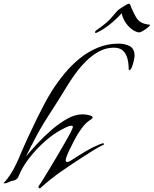

<svg xmlns="http://www.w3.org/2000/svg" viewBox="-40 -985 835 1043"><path d="M176 38Q169 38 169 29Q169 27 170.5 25Q172 23 173 21Q179 14 194 -10.5Q209 -35 230 -69.5Q251 -104 273 -141.5Q295 -179 314 -212Q333 -245 344.5 -268Q356 -291 356 -295Q356 -302 348 -302Q336 -302 317 -292.5Q298 -283 287 -277Q244 -253 200.5 -214Q157 -175 121 -129Q85 -83 65 -37Q61 -28 58 -21Q55 -14 46 -9Q39 -5 30 -3.5Q21 -2 13 2Q6 5 -1 8Q-8 11 -16 11Q-20 11 -20 10Q-20 9 -19.5 9Q-19 9 -19 8Q-14 2 -9 -3Q-4 -8 0 -14Q20 -40 35 -68.5Q50 -97 63 -127Q86 -183 111.5 -237.5Q137 -292 163 -346Q182 -384 201.5 -421Q221 -458 243 -493Q273 -540 310.5 -585.5Q348 -631 393 -667.5Q438 -704 491 -726Q544 -748 604 -748Q638 -748 664.5 -734.5Q691 -721 691 -681Q691 -675 687 -656Q683 -637 676.5 -620.5Q670 -604 662 -604Q659 -604 659 -612Q659 -640 652.5 -666Q646 -692 629 -709Q612 -726 578 -726Q536 -726 498 -705.5Q460 -685 427.5 -652.5Q395 -620 368.5 -583.5Q342 -547 323 -515Q275 -436 224.5 -358.5Q174 -281 133 -198L138 -208Q134 -198 129 -192L126 -186Q126 -184 125 -183Q124 -182 125 -183L126 -186Q127 -187 127 -188L125 -183L101 -135Q125 -164 160.5 -202.5Q196 -241 238.5 -278Q281 -315 324.5 -339.5Q368 -364 408 -364Q413 -364 426.5 -362.5Q440 -361 451.5 -357Q463 -353 463 -347Q463 -342 455.5 -337Q448 -332 445 -330Q424 -316 402.5 -286.5Q381 -257 364 -224Q347 -191 336 -168Q332 -158 324.5 -141.5Q317 -125 317 -114Q317 -105 325 -105Q332 -105 341 -110.5Q350 -116 355 -119Q390 -142 426 -163.5Q462 -185 501 -201Q503 -201 510.5 -204Q518 -207 519 -207Q525 -207 525 -200Q496 -187 468 -169Q440 -151 413 -134Q353 -96 293 -54Q233 -12 180 36Q178 38 176 38ZM481 -806Q476 -806 476 -810Q476 -813 479 -816Q482 -819 483 -820Q502 -834 519.5 -847Q537 -860 554 -877Q559 -882 569.5 -894Q580 -906 589.5 -917Q599 -928 601 -930Q605 -933 617.5 -941.5Q630 -950 643 -957.5Q656 -965 660 -965Q665 -965 668.5 -957Q672 -949 673 -944Q687 -912 698.5 -892.5Q710 -873 726.5 -863.5Q743 -854 772 -851Q775 -851 775 -850Q775 -845 762.5 -835Q750 -825 736 -817Q722 -809 717 -809Q703 -809 683 -821.5Q663 -834 645.5 -857.5Q628 -881 621 -913Q591 -880 557.5 -853Q524 -826 487 -808Q483 -806 481 -806Z"/></svg>

Font: My Soul
Style: Regular
Weight: 400
Designer: Robert E. Leuschke
Foundry: Robert E. Leuschke
Version: Version 1.010; ttfautohint (v1.8.4.7-5d5b)